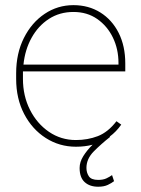

<svg xmlns="http://www.w3.org/2000/svg" viewBox="-20 -558 544 743"><path d="M273.9 9.8Q210 9.8 157.2 -23.9Q104.5 -57.6 73.5 -116.9Q42.5 -176.3 42.5 -252.9V-274.4Q42.5 -351.6 72.5 -411.1Q102.5 -470.7 152.8 -504.4Q203.1 -538.1 264.2 -538.1Q322.8 -538.1 368.2 -509.8Q413.6 -481.4 439.2 -430.7Q464.8 -379.9 464.8 -312.5V-281.7H68.8Q68.8 -278.3 68.8 -274.4V-252.9Q68.8 -187 95.9 -133.3Q123 -79.6 169.4 -47.9Q215.8 -16.1 273.9 -16.1Q319.3 -16.1 358.6 -31.2Q397.9 -46.4 430.7 -88.9L449.2 -75.7Q429.7 -47.9 404.3 -29.3L406.2 -28.3Q371.6 -1 343 27.8Q314.5 56.6 314.5 91.8Q314.5 109.9 323.7 124Q333 138.2 359.9 138.2Q379.4 138.2 392.1 132.1Q404.8 126 413.6 119.6L421.4 143.1Q412.1 150.4 397.2 157.5Q382.3 164.6 359.9 164.6Q327.1 164.6 307.6 146.7Q288.1 128.9 288.1 91.8Q288.1 68.8 302.5 45.9Q316.9 22.9 338.4 2Q308.6 9.8 273.9 9.8ZM264.2 -511.7Q210.9 -511.7 169.4 -484.9Q127.9 -458 102.3 -411.9Q76.7 -365.7 70.8 -308.1H438.5V-314.5Q438.5 -367.7 417 -412.4Q395.5 -457 356.4 -484.4Q317.4 -511.7 264.2 -511.7Z"/></svg>

Font: Vazirmatn UI Thin
Style: Regular
Weight: 100
Designer: Saber Rastikerdar
Foundry: Saber Rastikerdar
Version: Version 33.003